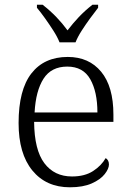

<svg xmlns="http://www.w3.org/2000/svg" viewBox="-20 -786 554 816"><path d="M277 10Q176 10 117.5 -61.5Q59 -133 59 -263Q59 -404 113.5 -474Q168 -544 268 -544Q358 -544 410 -481Q462 -418 462 -299V-268H125Q126 -149 168.5 -92.5Q211 -36 286 -36Q340 -36 375.5 -59Q411 -82 429 -114Q435 -111 439 -104Q443 -97 443 -87Q443 -69 425 -46Q407 -23 370 -6.5Q333 10 277 10ZM394 -308Q394 -396 363.5 -449.5Q333 -503 266 -503Q198 -503 165 -451.5Q132 -400 127 -308ZM233 -606Q224 -629 207 -655.5Q190 -682 171.5 -708Q153 -734 137 -753V-766H161Q194 -740 219.5 -713.5Q245 -687 267 -657Q290 -687 315 -713.5Q340 -740 373 -766H397V-753Q382 -734 363 -708Q344 -682 327 -655.5Q310 -629 301 -606Z"/></svg>

Font: Noto Serif Tamil Light
Style: Regular
Weight: 300
Designer: Indian Type Foundry, Tom Grace, and the Monotype Design Team
Foundry: Monotype Imaging Inc.
Version: Version 2.004; ttfautohint (v1.8.4.7-5d5b)